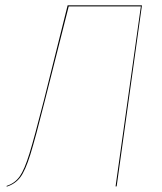

<svg xmlns="http://www.w3.org/2000/svg" viewBox="-20 -700 610 721"><path d="M418 0H414L509 -676H238L149 -324Q113 -181 94 -120Q75 -59 56 -34Q37 -9 5 1V-2Q36 -12 54 -37.5Q72 -63 90.5 -123Q109 -183 145 -324L234 -680H513Z"/></svg>

Font: Fira Sans Condensed Four
Style: Italic
Weight: 100
Width: 3
Italic angle: -8°
Designer: bBox Type GmbH & Carrois Corporate GbR & Edenspiekermann AG
Foundry: bBox Type GmbH & Carrois Corporate GbR & Edenspiekermann AG
Version: Version 4.301